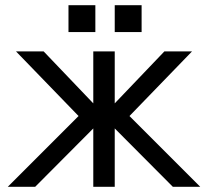

<svg xmlns="http://www.w3.org/2000/svg" viewBox="-20 -723 805 743"><path d="M424 -524V-323L616 -524H723L481 -274L755 0H649L424 -226V0H341V-226L116 0H10L284 -274L42 -524H149L341 -323V-524ZM349 -703V-599H245V-703ZM528 -703V-599H424V-703Z"/></svg>

Font: ColatingCofangSans
Style: Regular
Weight: 400
Foundry: GNU
Version: Version 412.227;June 27, 2022;FontCreator 11.0.0.2412 32-bit